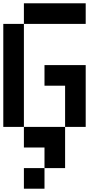

<svg xmlns="http://www.w3.org/2000/svg" viewBox="-20 -895 665 1165"><path d="M0 -125V-750H125V-125ZM125 -125H375V125H250V0H125ZM125 250V125H250V250ZM125 -750V-875H500V-750ZM250 -375V-500H500V-125H375V-375Z"/></svg>

Font: Galmuri7 Regular
Style: Regular
Weight: 400
Designer: Lee Minseo (quiple)
Version: Version 2.399;hotconv 1.1.1;makeotfexe 2.6.0 DEVELOPMENT